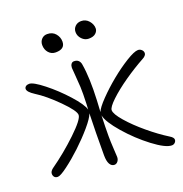

<svg xmlns="http://www.w3.org/2000/svg" viewBox="-163 -1098 1179 1240"><g transform="rotate(-20 426.0 -477.5)"><path d="M539.1 -831.1Q512.2 -831.1 492.2 -852.1Q472.2 -873 472.2 -899.9Q472.2 -923.3 488.5 -939.2Q504.9 -955.1 529.8 -955.1Q561.5 -955.1 582.3 -930.9Q603 -906.7 603 -878.9Q603 -860.4 586.9 -845.7Q570.8 -831.1 539.1 -831.1ZM308.1 -820.8Q278.8 -820.8 260 -842.3Q241.2 -863.8 241.2 -895Q241.2 -918.5 256.1 -934.8Q271 -951.2 294.9 -951.2Q331.1 -951.2 351.6 -927Q372.1 -902.8 372.1 -872.1Q372.1 -820.8 308.1 -820.8ZM45.9 -61Q30.3 -61 22.7 -70.1Q15.1 -79.1 15.1 -92.8Q15.1 -108.9 34.2 -124Q131.3 -192.4 219.7 -276.6Q308.1 -360.8 308.1 -391.1Q308.1 -419.9 231.2 -497.3Q154.3 -574.7 87.9 -616.2Q43.9 -644.5 43.9 -665Q43.9 -675.3 52.5 -682.1Q61 -689 76.2 -689Q103.5 -689 172.6 -634.5Q241.7 -580.1 304.7 -510.3Q367.7 -440.4 377.9 -401.9Q378.4 -408.7 378.9 -421.6Q379.4 -434.6 379.9 -440.9Q382.8 -514.6 380.9 -556.4Q378.9 -598.1 375 -639.4Q371.1 -680.7 371.1 -690.9Q371.1 -706.1 378.2 -716.6Q385.3 -727.1 397.9 -727.1Q418 -727.1 428.7 -716.3Q439.5 -705.6 441.9 -689Q458.5 -592.3 451.2 -439Q450.7 -424.8 449 -398.2Q447.3 -371.6 446.8 -359.9Q456.5 -386.7 505.1 -437Q553.7 -487.3 611.8 -534.9Q669.9 -582.5 727.5 -618.2Q785.2 -653.8 811 -653.8Q824.7 -653.8 835.4 -644Q846.2 -634.3 846.2 -620.1Q846.2 -611.8 838.9 -603.5Q831.5 -595.2 820.8 -589.8Q752 -552.2 682.1 -503.7Q612.3 -455.1 565.7 -410.9Q519 -366.7 519 -346.2Q519 -319.8 565.9 -265.9Q612.8 -211.9 680.7 -155.3Q748.5 -98.6 812 -59.1Q837.9 -43.9 837.9 -28.8Q837.9 -17.6 829.1 -8.8Q820.3 0 807.1 0Q764.6 0 680.9 -63.5Q597.2 -127 526.4 -208.5Q455.6 -290 445.8 -337.9Q442.9 -257.8 442.9 -196.8Q442.9 -160.6 446 -108.2Q449.2 -55.7 449.2 -50.8Q449.2 -33.7 439.5 -21.2Q429.7 -8.8 416 -8.8Q396 -8.8 384.5 -29.3Q373 -49.8 373 -89.8Q373 -253.4 377 -377Q367.2 -347.2 320.6 -292.7Q273.9 -238.3 219.7 -187.5Q165.5 -136.7 114.7 -98.9Q64 -61 45.9 -61Z"/></g></svg>

Font: Shantell Sans Irregular Bouncy
Style: Regular
Weight: 300
Designer: Stephen Nixon, Anya Danilova, Shantell Martin
Foundry: Arrow Type
Version: Version 1.006;[9816181b4]